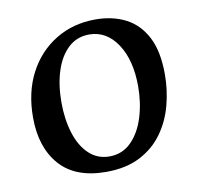

<svg xmlns="http://www.w3.org/2000/svg" viewBox="-62 -537 633 615"><g transform="rotate(-10 255.0 -229.5)"><path d="M236 14Q136 14 85.5 -43.5Q35 -101 35 -198Q35 -280 67 -341.5Q99 -403 156 -438Q213 -473 286 -473Q341 -473 383.5 -451.5Q426 -430 450.5 -383.5Q475 -337 475 -261Q475 -210 462 -161Q449 -112 420.5 -72.5Q392 -33 346.5 -9.5Q301 14 236 14ZM255 -33Q297 -33 326 -62Q355 -91 369.5 -138Q384 -185 384 -238Q384 -324 349 -376.5Q314 -429 258 -429Q218 -429 190 -403Q162 -377 147.5 -332Q133 -287 133 -230Q133 -175 147 -130Q161 -85 188.5 -59Q216 -33 255 -33Z"/></g></svg>

Font: Maname
Style: Regular
Weight: 400
Designer: Pathum Egodawatta
Foundry: mooniak
Version: Version 1.000; ttfautohint (v1.8.4.7-5d5b)